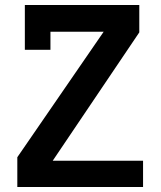

<svg xmlns="http://www.w3.org/2000/svg" viewBox="-20 -745 640 765"><path d="M535 -725V-616L190 -104.5H550V0H49V-118.5L393 -618.5H181V-546.5H79V-725Z"/></svg>

Font: JuliaMono SemiBold
Style: Regular
Weight: 600
Monospace: yes
Designer: cormullion
Foundry: corm
Version: Version 0.055; ttfautohint (v1.8.4)